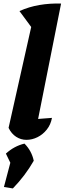

<svg xmlns="http://www.w3.org/2000/svg" viewBox="-20 -774 362 1075"><path d="M165 -609 89 -712Q142 -736 201 -746Q260 -756 322 -754ZM179 -36 147 -104Q182 -107 212 -109.5Q242 -112 271 -114Q264 -76 242 -48.5Q220 -21 190 -6Q160 9 128 9Q97 9 70.5 -8Q44 -25 28 -58L174 -709L322 -754ZM2 273 40 129 169 126Q121 210 52 281ZM60 183 13 86Q59 44 117 30Q157 70 169 126Z"/></svg>

Font: Piazzolla Thin Black
Style: Italic
Weight: 900
Italic angle: -11.3°
Version: Version 2.005